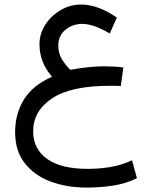

<svg xmlns="http://www.w3.org/2000/svg" viewBox="-20 -513 678 862"><path d="M472.7 -362.8Q399.4 -405.8 349.1 -405.8Q306.2 -405.8 273.9 -379.4Q241.7 -353 241.7 -307.6Q241.7 -272.5 259.5 -244.6Q277.3 -216.8 295.4 -199.7Q383.8 -215.3 445.3 -215.3Q468.3 -215.3 490.2 -214.1Q512.2 -212.9 533.7 -210.4L522.5 -127Q506.3 -127.9 494.1 -127.9Q481.9 -127.9 474.1 -127.9Q298.8 -127.9 213.9 -71.5Q128.9 -15.1 128.9 76.7Q128.9 156.2 191.7 200.7Q254.4 245.1 374 245.1Q424.8 245.1 474.6 237.1Q524.4 229 572.8 206.5L594.7 287.1Q546.4 311 488.8 320.1Q431.2 329.1 368.7 329.1Q279.3 329.1 206.5 301.8Q133.8 274.4 90.8 219.2Q47.9 164.1 47.9 80.1Q47.9 -2 87.2 -65.9Q126.5 -129.9 213.4 -168.5Q184.1 -202.6 170.7 -239Q157.2 -275.4 157.2 -314Q157.2 -361.3 183.3 -401.9Q209.5 -442.4 252.2 -467.5Q294.9 -492.7 344.2 -492.7Q419.4 -492.7 504.9 -434.1Z"/></svg>

Font: Vazir UI
Style: Regular-UI
Weight: 400
Designer: Saber Rastikerdar
Foundry: Saber Rastikerdar
Version: Version 30.1.0